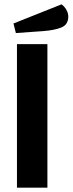

<svg xmlns="http://www.w3.org/2000/svg" viewBox="-20 -863 334 883"><path d="M58 -660H198V0H58ZM294 -787Q294 -750 263 -737Q232 -724 179 -720L53 -711L42 -755L263 -843Q277 -833 285.5 -817.5Q294 -802 294 -787Z"/></svg>

Font: Sansita Medium
Style: Regular
Weight: 500
Designer: Pablo Cosgaya
Foundry: Omnibus-Type
Version: Version 1.006